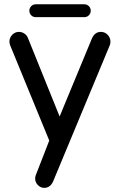

<svg xmlns="http://www.w3.org/2000/svg" viewBox="-20 -654 564 904"><path d="M118.2 -603.5Q118.2 -616.2 127 -625Q135.7 -633.8 148.4 -633.8H377Q389.6 -633.8 398.4 -625Q407.2 -616.2 407.2 -603.5Q407.2 -590.8 398.4 -582Q389.6 -573.2 377 -573.2H148.4Q135.7 -573.2 127 -582Q118.2 -590.8 118.2 -603.5ZM145.5 186.5Q145.5 178.7 148.4 170.9L211.9 7.8L28.3 -439.5Q24.4 -449.2 24.4 -458Q24.4 -476.6 37.6 -490.2Q50.8 -503.9 69.3 -503.9Q83 -503.9 94.7 -496.1Q106.4 -488.3 111.3 -475.6L260.7 -105.5L413.1 -473.6Q426.8 -503.9 455.1 -503.9Q473.6 -503.9 486.8 -490.2Q500 -476.6 500 -458Q500 -449.2 497.1 -441.4L230.5 199.2Q216.8 230.5 188.5 230.5Q170.9 230.5 158.2 217.3Q145.5 204.1 145.5 186.5Z"/></svg>

Font: KTXP_ComRound
Style: Medium
Weight: 500
Version: Version 1.01;May 16, 2022;FontCreator 13.0.0.2683 64-bit